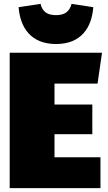

<svg xmlns="http://www.w3.org/2000/svg" viewBox="-20 -970 557 990"><path d="M269 -743C398 -743 453 -827 461 -933L349 -950C338 -909 313 -892 269 -892C224 -892 199 -909 189 -950L76 -933C84 -827 140 -743 269 -743ZM506 -698H30V0H498V-159H261V-278H456V-431H261V-539H483Z"/></svg>

Font: Fira Sans Ultra
Style: Regular
Weight: 950
Designer: Carrois Corporate & Edenspiekermann AG
Foundry: Carrois Corporate GbR & Edenspiekermann AG
Version: Version 4.203;PS 004.203;hotconv 1.0.88;makeotf.lib2.5.64775